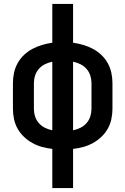

<svg xmlns="http://www.w3.org/2000/svg" viewBox="-20 -755 640 980"><path d="M247 205V5Q220 2 194.5 -5Q169 -12 145.5 -25Q122 -38 102.5 -56.5Q83 -75 70 -98Q57 -121 51.5 -147.5Q46 -174 46 -200V-330Q46 -357 51.5 -383Q57 -409 70 -432.5Q83 -456 102.5 -474.5Q122 -493 145.5 -505.5Q169 -518 194.5 -525.5Q220 -533 247 -537V-735H353V-537Q380 -533 405.5 -525.5Q431 -518 454.5 -505.5Q478 -493 497.5 -474.5Q517 -456 530 -432.5Q543 -409 548.5 -383Q554 -357 554 -330V-200Q554 -174 548.5 -147.5Q543 -121 530 -98Q517 -75 497.5 -56.5Q478 -38 454.5 -25Q431 -12 405.5 -5Q380 2 353 5V205ZM247 -90V-440Q227 -436 209 -427Q191 -418 178 -403Q165 -388 159 -369Q153 -350 153 -330V-200Q153 -180 159 -161Q165 -142 178 -127Q191 -112 209 -103Q227 -94 247 -90ZM353 -90Q373 -94 391 -103Q409 -112 422 -127Q435 -142 441 -161Q447 -180 447 -200V-330Q447 -350 441 -369Q435 -388 422 -403Q409 -418 391 -427Q373 -436 353 -440Z"/></svg>

Font: Iosevka Curly SmBdEx
Style: Regular
Weight: 600
Width: 7
Monospace: yes
Designer: Belleve Invis
Foundry: Belleve Invis
Version: Version 11.1.0; ttfautohint (v1.8.3)